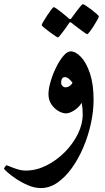

<svg xmlns="http://www.w3.org/2000/svg" viewBox="-71 -594 512 939"><path d="M386.7 -106.4Q386.7 -49.8 373.5 10.5Q360.4 70.8 336.4 127Q312.5 183.1 280.3 228Q248 272.9 209.7 299.3Q171.4 325.7 129.4 325.7Q97.7 325.7 65.9 312Q34.2 298.3 7.6 280.5Q-19 262.7 -35.2 248Q-51.3 233.4 -51.3 231.4Q-51.3 228.5 -46.1 221.4Q-41 214.4 -39.1 214.4Q-36.6 214.4 -21.7 220.7Q-6.8 227.1 13.9 233.6Q34.7 240.2 55.2 240.2Q106 240.2 155.5 215.6Q205.1 190.9 245.4 150.4Q285.6 109.9 309.6 61.5Q333.5 13.2 333.5 -34.7Q333.5 -66.9 328.6 -91.3Q314.5 -68.4 291.7 -54Q269 -39.6 251.5 -39.6Q234.4 -39.6 214.4 -51.3Q194.3 -63 180.2 -84Q166 -105 166 -133.3Q166 -159.2 176.3 -194.6Q186.5 -230 203.1 -263.9Q219.7 -297.9 238.8 -320.3Q257.8 -342.8 274.4 -342.8Q298.8 -342.8 325 -315.4Q351.1 -288.1 368.9 -235.1Q386.7 -182.1 386.7 -106.4ZM283.7 -189.5Q276.9 -198.7 266.8 -207.8Q256.8 -216.8 246.6 -216.8Q228 -216.8 228 -188Q228 -180.7 234.1 -173.8Q240.2 -167 249.5 -167Q260.7 -167 270.3 -173.8Q279.8 -180.7 283.7 -189.5ZM412.6 -513.7Q412.6 -510.3 405 -496.6Q397.5 -482.9 387.2 -466.8Q377 -450.7 367.7 -438.7Q358.4 -426.8 355.5 -426.8Q353 -426.8 341.6 -434.8Q330.1 -442.9 315.9 -453.6Q301.8 -464.4 291 -472.7Q280.3 -481 279.3 -481.9Q274.9 -485.4 272 -485.4Q270 -485.4 266.6 -480.5Q266.1 -479.5 258.8 -469Q251.5 -458.5 241.7 -445.1Q231.9 -431.6 223.4 -421.4Q214.8 -411.1 211.9 -411.1Q209.5 -411.1 197.3 -419.4Q185.1 -427.7 170.2 -438.7Q155.3 -449.7 144 -459.2Q132.8 -468.8 132.8 -471.2Q132.8 -474.6 140.9 -488.5Q148.9 -502.4 159.9 -518.8Q170.9 -535.2 179.9 -547.1Q189 -559.1 190.9 -559.1Q195.3 -559.1 206.8 -551Q218.3 -543 231.2 -532.5Q244.1 -522 254.2 -513.7Q264.2 -505.4 264.6 -504.4Q270 -500 272 -500Q275.4 -500 279.8 -506.8Q280.3 -507.8 287.8 -518.1Q295.4 -528.3 305.2 -541.3Q314.9 -554.2 323.2 -564Q331.5 -573.7 334 -573.7Q337.4 -573.7 349.9 -565.7Q362.3 -557.6 377 -546.4Q391.6 -535.2 402.1 -525.6Q412.6 -516.1 412.6 -513.7Z"/></svg>

Font: Scheherazade New SemiBold
Style: Regular
Weight: 600
Designer: SIL International
Foundry: SIL International
Version: Version 4.000